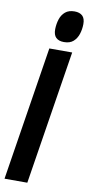

<svg xmlns="http://www.w3.org/2000/svg" viewBox="-116 -949 461 988"><g transform="rotate(10 114.5 -455.0)"><path d="M190.2 -910.3Q216.9 -910.3 231.5 -896.7Q246 -883.1 245.7 -853.3Q245.4 -825.9 237.3 -801.1Q229.1 -776.4 211.4 -760.9Q193.7 -745.4 162.9 -745.4Q135.8 -745.4 121.4 -759.3Q107.1 -773.3 107.4 -803.1Q108 -831.2 116 -855.6Q124 -880 142.1 -895.2Q160.1 -910.3 190.2 -910.3ZM-15.7 0 95 -700H214.4L103.4 0Z"/></g></svg>

Font: Georama ExtraCondensed Thin
Style: Italic
Weight: 100
Width: 2
Italic angle: -9°
Designer: Jean-Baptiste Levee
Foundry: Production Type
Version: Version 1.001